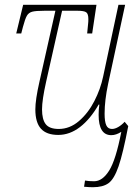

<svg xmlns="http://www.w3.org/2000/svg" viewBox="-20 -556 587 804"><path d="M332 226 336 200Q351 203 374 203Q409 203 437 158.5Q465 114 488 -4Q466 10 446 10Q393 10 393 -75Q393 -99 396 -118H393Q358 -57 315 -24Q272 9 224 9Q175 9 151.5 -17Q128 -43 128 -98Q128 -138 145 -213L212 -511H167Q130 -511 115 -507Q100 -503 92.5 -490Q85 -477 76 -443L69 -416H48L77 -536H384L366 -416H345L349 -457Q350 -464 350 -476Q350 -498 341 -504.5Q332 -511 304 -511H240L173 -213Q156 -137 156 -98Q156 -56 171.5 -36Q187 -16 226 -16Q272 -16 310.5 -49Q349 -82 375 -132.5Q401 -183 412 -236L476 -536H504L433 -206Q418 -136 418 -80Q418 -47 425 -31.5Q432 -16 449 -16Q461 -16 475 -24Q489 -32 502 -46L517 -28Q495 87 476.5 140.5Q458 194 434.5 211Q411 228 369 228Q354 228 332 226Z"/></svg>

Font: Noto Serif NarrowThin
Style: Italic
Weight: 250
Width: 4
Italic angle: -12°
Designer: Monotype Design Team
Foundry: Monotype Imaging Inc.
Version: Version 1.001